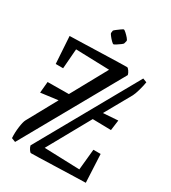

<svg xmlns="http://www.w3.org/2000/svg" viewBox="-188 -860 859 966"><g transform="rotate(30 241.5 -377.5)"><path d="M374 -575 51 0 28 -9Q26 -41 30.5 -74Q35 -107 42 -120L136 -291L36 -278L42 -343L165 -344L279 -551L84 -557L75 -442H32L22 -599Q61 -600 111.5 -601.5Q162 -603 211.5 -604.5Q261 -606 299 -607Q337 -608 351 -608Q356 -608 364 -596.5Q372 -585 374 -575ZM127 -24 450 -599 473 -590Q470 -570 462 -541.5Q454 -513 447 -500L361 -347L447 -353L439 -293L332 -295L195 -49L400 -42L412 -163H454L462 0Q420 1 371.5 2.5Q323 4 277.5 5.5Q232 7 197.5 8Q163 9 149 9Q144 9 136.5 -2.5Q129 -14 127 -24ZM197 -731Q198 -733 208 -741Q218 -749 229 -756.5Q240 -764 242 -764Q246 -764 256 -755Q266 -746 275 -735.5Q284 -725 283 -720L279 -705Q279 -702 269 -694.5Q259 -687 248 -680Q237 -673 234 -673Q230 -673 220.5 -682.5Q211 -692 203 -702.5Q195 -713 195 -716Z"/></g></svg>

Font: Grenze Gotisch Light
Style: Regular
Weight: 300
Designer: Renata Polastri
Foundry: Omnibus-Type
Version: Version 1.001